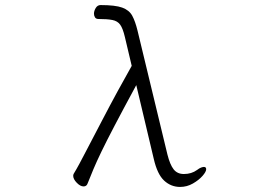

<svg xmlns="http://www.w3.org/2000/svg" viewBox="-20 -732 1040 758"><path d="M518 -396Q466 -300 433 -237Q400 -174 380.5 -133.5Q361 -93 349 -64.5Q337 -36 326 -8Q322 4 310 4Q297 4 283 -10.5Q269 -25 269 -38Q269 -42 271 -46Q282 -64 293.5 -85.5Q305 -107 318 -132Q350 -193 382 -254.5Q414 -316 444.5 -372Q475 -428 500 -472L473 -586Q465 -620 454.5 -634.5Q444 -649 424 -653Q404 -657 369 -657Q359 -657 355 -663.5Q351 -670 351 -678Q351 -689 358 -700.5Q365 -712 377 -712Q435 -712 462.5 -702Q490 -692 502 -670Q514 -648 523 -611L641 -122Q651 -82 665.5 -63.5Q680 -45 706 -45Q736 -45 758 -61Q767 -68 774 -70.5Q781 -73 785 -73Q794 -73 794 -64Q794 -54 779.5 -37.5Q765 -21 741.5 -7.5Q718 6 691 6Q655 6 628 -19Q601 -44 587 -105Z"/></svg>

Font: Moon Stars Kai T Light
Style: Regular
Weight: 300
Designer: GuiWonder
Version: Version 1.101